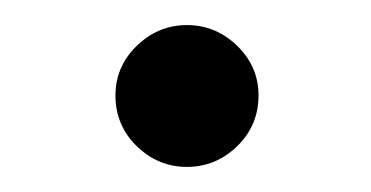

<svg xmlns="http://www.w3.org/2000/svg" viewBox="-20 -420 296 153"><path d="M72 -344Q72 -367 89 -383.5Q106 -400 129 -400Q152 -400 169 -383.5Q186 -367 186 -344Q186 -320 169 -303.5Q152 -287 129 -287Q106 -287 89 -303.5Q72 -320 72 -344Z"/></svg>

Font: Coconat
Style: Regular
Weight: 400
Designer: Sara Lavazza
Foundry: Collletttivo
Version: Version 1.000;Glyphs 3.2 (3217)